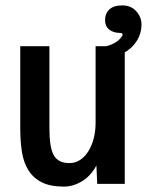

<svg xmlns="http://www.w3.org/2000/svg" viewBox="-20 -697 544 711"><path d="M369 -622Q369 -647 385 -662Q401 -677 433 -677Q465 -677 484.5 -655.5Q504 -634 504 -606Q504 -574 487.5 -547Q471 -520 442 -503V-16H340L337 -84Q315 -44 282.5 -25Q250 -6 217 -6Q166 -6 134.5 -22Q103 -38 85 -67Q67 -96 61 -135.5Q55 -175 55 -223V-526H163V-221Q163 -150 179.5 -121.5Q196 -93 237 -93Q258 -93 275.5 -104Q293 -115 306 -135Q319 -155 326.5 -182.5Q334 -210 334 -243V-526H374Q394 -531 409.5 -541Q425 -551 433 -565Q435 -569 433 -572Q431 -575 426 -575Q400 -575 384.5 -587.5Q369 -600 369 -622Z"/></svg>

Font: D2Coding
Style: Bold
Weight: 700
Monospace: yes
Designer: Yong-Rak Park; Jeong-Hwan Yoon; Sang-Min Lee;
Foundry: NHN Corporation
Version: Version 1.3.2; Build 20180524